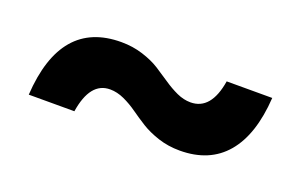

<svg xmlns="http://www.w3.org/2000/svg" viewBox="-38 -519 628 400"><g transform="rotate(20 275.5 -318.5)"><path d="M515.1 -401.9Q509.8 -318.8 473.4 -275.9Q437 -232.9 371.1 -232.9Q345.7 -232.9 323.2 -240.2Q300.8 -247.6 284.4 -257.8Q268.1 -268.1 253.7 -278.3Q239.3 -288.6 223.4 -295.9Q207.5 -303.2 191.9 -303.2Q147.9 -303.2 137.2 -234.9H36.1Q46.4 -403.8 180.2 -403.8Q205.6 -403.8 228 -396.7Q250.5 -389.6 266.6 -379.4Q282.7 -369.1 297.4 -359.1Q312 -349.1 327.4 -342Q342.8 -335 357.9 -335Q403.3 -335 414.1 -401.9Z"/></g></svg>

Font: Human Sans Medium
Style: Regular
Weight: 500
Designer: Tim Radville
Foundry: Continuum
Version: Version 1.000;FEAKit 1.0